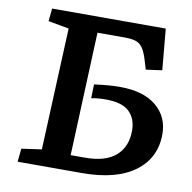

<svg xmlns="http://www.w3.org/2000/svg" viewBox="-79 -778 855 857"><g transform="rotate(10 349.0 -350.0)"><path d="M62 -60 153 -73 177 -625 83 -642 89 -700H604L621 -514L548 -504L533 -553Q523 -584 511 -600.5Q499 -617 480.5 -623Q462 -629 432 -629H307L284 -70H349Q442 -70 488.5 -111Q535 -152 535 -225Q535 -279 502.5 -310.5Q470 -342 395 -342Q359 -342 330 -336L332 -399Q371 -404 395.5 -406Q420 -408 450 -408Q555 -408 613 -360Q671 -312 671 -233Q671 -125 587 -62.5Q503 0 347 0H56Z"/></g></svg>

Font: Literata 7pt SemiBold
Style: Italic
Weight: 600
Italic angle: -2°
Designer: Latin by Veronika Burian and Jose Scaglione. Greek by Irene Vlachou. Cyrillic by Vera Evstafieva
Foundry: TypeTogether
Version: Version 3.002